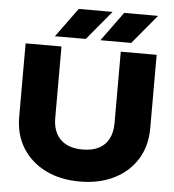

<svg xmlns="http://www.w3.org/2000/svg" viewBox="-63 -1032 1004 1107"><g transform="rotate(5 439.0 -478.5)"><path d="M267.2 -335.2Q267.2 -283.8 286.7 -246.5Q306.2 -209.2 344.4 -189Q382.6 -168.8 438.8 -168.8Q496 -168.8 534 -188.7Q572 -208.6 591.2 -246.2Q610.4 -283.8 610.4 -335.2V-750H818V-324.8Q818 -222.2 770.6 -145.6Q723.2 -69 638.1 -26.3Q553 16.4 438.8 16.4Q325.6 16.4 240.3 -26.3Q155 -69 107.3 -145.6Q59.6 -222.2 59.6 -324.8V-750H267.2ZM347.6 -974.4H543.4L402.8 -805.6H224.2ZM610.4 -974.4H806.6L666 -805.6H487.4Z"/></g></svg>

Font: Unbounded
Style: Regular
Weight: 400
Designer: Luke Prowse, Jean-Baptiste Morizot, Fátima Lázaro, Florian Runge
Foundry: NaN
Version: Version 1.701;gftools[0.9.28.dev5+ged2979d]